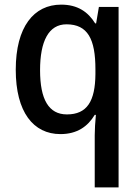

<svg xmlns="http://www.w3.org/2000/svg" viewBox="-20 -569 606 829"><path d="M389 15V240H492V-539H407L395 -468H391C360 -518 315 -549 244 -549C126 -549 48 -453 48 -268C48 -85 124 10 241 10C313 10 359 -23 389 -73H394C391 -42 389 -9 389 15ZM269 -75C190 -75 153 -140 153 -266C153 -391 190 -464 267 -464C359 -464 392 -400 392 -270V-249C391 -132 356 -75 269 -75Z"/></svg>

Font: Noto Sans Myanmar UI SemiCondensed Medium
Style: Regular
Weight: 500
Width: 4
Designer: Monotype Design Team
Foundry: Monotype Imaging Inc.
Version: Version 2.103